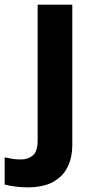

<svg xmlns="http://www.w3.org/2000/svg" viewBox="-84 -566 409 826"><path d="M34 240Q9 240 -18.5 236.5Q-46 233 -64 228V111Q-46 115 -30 117.5Q-14 120 6 120Q36 120 57 103Q78 86 78 37V-546H227V59Q227 109 208 150Q189 191 146.5 215.5Q104 240 34 240Z"/></svg>

Font: Noto Sans Tai Tham
Style: Regular
Weight: 400
Designer: Monotype Design Team 2013. Revised by David WIlliams 2020
Foundry: Monotype Imaging Inc.
Version: Version 2.002